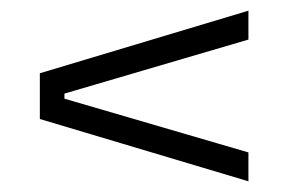

<svg xmlns="http://www.w3.org/2000/svg" viewBox="-20 -491 558 359"><path d="M100.5 -316V-306.5L444.5 -206V-152L54.5 -268.5V-354L444.5 -471V-417Z"/></svg>

Font: Anek Gujarati Medium Light
Style: Regular
Weight: 300
Version: Version 1.003